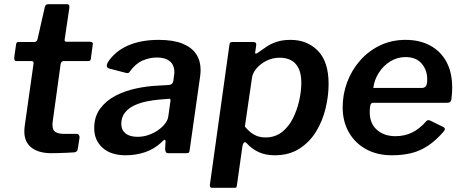

<svg xmlns="http://www.w3.org/2000/svg" viewBox="-20 -730 2204 915"><path d="M225 0Q164 0 130 -26.5Q96 -53 96 -103Q96 -110 96.5 -117Q97 -124 98 -131L140 -428Q141 -435 137 -437Q133 -439 127 -439H58Q46 -439 48 -458L57 -521Q59 -527 61.5 -528.5Q64 -530 71 -530H145Q150 -530 154 -534Q158 -538 159 -544L194 -698Q197 -710 211 -710H300Q306 -710 309 -705.5Q312 -701 310 -689L288 -541Q287 -536 290 -533.5Q293 -531 297 -531H407Q414 -531 419 -528Q424 -525 422 -518L413 -450Q412 -443 409 -441Q406 -439 397 -439H284Q272 -439 269 -425L232 -157Q231 -151 230.5 -146Q230 -141 230 -136Q230 -110 244 -101Q258 -92 287 -92H345Q352 -92 356 -86.5Q360 -81 359 -74L351 -22Q349 -6 335 -4Q320 -3 299.5 -2Q279 -1 259 -0.5Q239 0 225 0Z M751 -53Q716 -20 672 -5Q628 10 579 10Q508 10 468.5 -26Q429 -62 429 -119Q429 -174 457 -212Q485 -250 530 -273.5Q575 -297 629 -308.5Q683 -320 734 -322L784 -325Q803 -326 806 -344L809 -367Q810 -372 810.5 -376.5Q811 -381 811 -385Q811 -420 789.5 -438Q768 -456 728 -456Q692 -456 658.5 -441Q625 -426 598 -388Q595 -383 591 -382Q587 -381 579 -383L498 -404Q492 -406 489.5 -412Q487 -418 493 -432Q528 -486 590 -513Q652 -540 736 -540Q806 -540 850 -522Q894 -504 915 -472Q936 -440 936 -397Q936 -390 935.5 -383Q935 -376 934 -368L884 -16Q883 -5 880 -2.5Q877 0 867 0H782Q773 0 770 -6Q767 -12 767 -22L769 -56Q768 -73 751 -53ZM792 -246Q793 -255 791.5 -257.5Q790 -260 782 -259L735 -255Q711 -253 680.5 -247Q650 -241 622 -228.5Q594 -216 576 -194Q558 -172 558 -139Q558 -111 578 -94.5Q598 -78 635 -78Q664 -78 690 -87.5Q716 -97 735 -111Q755 -125 767.5 -142Q780 -159 782 -175Z M990 165Q983 165 981 159Q979 153 981 145L1073 -514Q1074 -524 1077.5 -527Q1081 -530 1093 -530H1183Q1193 -530 1197.5 -527Q1202 -524 1201 -514L1196 -480Q1195 -474 1200 -474.5Q1205 -475 1212 -481Q1229 -493 1249.5 -507Q1270 -521 1298 -530.5Q1326 -540 1365 -540Q1444 -540 1495 -488Q1546 -436 1546 -330Q1546 -273 1531.5 -213Q1517 -153 1486 -102.5Q1455 -52 1406 -21Q1357 10 1289 10Q1245 10 1212 -5.5Q1179 -21 1156 -47Q1147 -56 1142 -50Q1137 -44 1135 -31L1109 153Q1108 161 1106 163Q1104 165 1097 165H990ZM1245 -75Q1291 -75 1323.5 -100.5Q1356 -126 1376 -166Q1396 -206 1406 -251Q1416 -296 1416 -335Q1416 -379 1402.5 -405.5Q1389 -432 1366 -443.5Q1343 -455 1313 -455Q1279 -455 1250 -440.5Q1221 -426 1202.5 -404Q1184 -382 1181 -360L1147 -127Q1167 -102 1190.5 -88.5Q1214 -75 1245 -75Z M1848 10Q1777 10 1724.5 -19Q1672 -48 1642.5 -99.5Q1613 -151 1613 -219Q1613 -281 1634.5 -338.5Q1656 -396 1696 -441.5Q1736 -487 1791 -513.5Q1846 -540 1913 -540Q1980 -540 2030 -513Q2080 -486 2107.5 -435.5Q2135 -385 2135 -312Q2135 -299 2134 -285Q2133 -271 2131 -256Q2130 -248 2125 -244Q2120 -240 2109 -240H1758Q1748 -240 1745 -228.5Q1742 -217 1742 -196Q1742 -141 1776.5 -111Q1811 -81 1865 -81Q1908 -81 1944 -98.5Q1980 -116 2012 -153Q2017 -158 2022 -157.5Q2027 -157 2033 -154L2090 -126Q2107 -119 2095 -104Q2058 -61 2020.5 -36Q1983 -11 1941 -0.5Q1899 10 1848 10ZM1992 -311Q2002 -311 2009 -319Q2016 -327 2016 -352Q2016 -396 1989.5 -427Q1963 -458 1913 -458Q1873 -458 1840 -437.5Q1807 -417 1785.5 -383.5Q1764 -350 1759 -311Z"/></svg>

Font: Libre Franklin Thin SemiBold
Style: Italic
Weight: 600
Italic angle: -8°
Version: Version 3.000